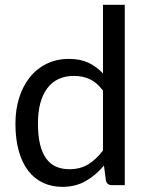

<svg xmlns="http://www.w3.org/2000/svg" viewBox="-20 -756 600 784"><path d="M400.5 -386Q375.5 -419.5 346.5 -432.8Q317.5 -446 281.5 -446Q211 -446 173 -395.5Q135 -345 135 -251.5Q135 -202 143.5 -166.8Q152 -131.5 168.5 -108.8Q185 -86 209 -75.5Q233 -65 263.5 -65Q307.5 -65 340.2 -85Q373 -105 400.5 -141.5ZM489.5 -736.5V0H436.5Q417.5 0 412.5 -18.5L404.5 -80Q372 -41 330.5 -17Q289 7 234.5 7Q191 7 155.5 -9.8Q120 -26.5 95 -59Q70 -91.5 56.5 -140Q43 -188.5 43 -251.5Q43 -307.5 58 -355.8Q73 -404 101 -439.5Q129 -475 169.8 -495.2Q210.5 -515.5 261.5 -515.5Q308 -515.5 341.2 -499.8Q374.5 -484 400.5 -456V-736.5Z"/></svg>

Font: Lato 2
Style: Regular
Weight: 400
Designer: Lukasz Dziedzic with Adam Twardoch and Botio Nikoltchev
Foundry: tyPoland Lukasz Dziedzic
Version: Version 2.015; 2015-08-06; http://www.latofonts.com/